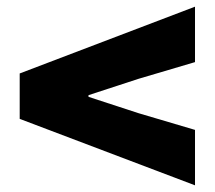

<svg xmlns="http://www.w3.org/2000/svg" viewBox="-20 -652 643 575"><path d="M39 -296V-432L564 -632V-466L395 -416L245 -367V-362L395 -313L564 -263V-97Z"/></svg>

Font: Nebula Sans Black
Style: Regular
Weight: 900
Designer: Paul D. Hunt for Adobe (as Source Sans)
Foundry: Nebula Entertainment & Broadcasting LLC
Version: Version 1.010